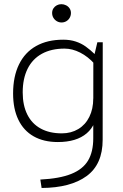

<svg xmlns="http://www.w3.org/2000/svg" viewBox="-20 -682 600 937"><path d="M176.8 194.3Q271.5 189.5 327.9 166.7Q384.3 144 409.7 101.6Q435.1 59.1 435.1 -7.3L435.5 -392.6L455.1 -475.6H481.4L481 0Q481 120.1 402.8 177.2Q324.7 234.4 183.1 235.4ZM262.2 11.2Q193.4 11.2 144.3 -16.6Q95.2 -44.4 69.6 -97.7Q43.9 -150.9 43.9 -225.6Q43.9 -308.6 72.8 -367.7Q101.6 -426.8 156.5 -457.5Q211.4 -488.3 288.6 -488.3Q322.8 -488.3 349.9 -479.2Q377 -470.2 398.4 -454.8Q419.9 -439.5 445.3 -415L441.9 -369.6Q409.7 -405.8 371.3 -425.3Q333 -444.8 294.9 -444.8Q230.5 -444.8 184.6 -419.7Q138.7 -394.5 114.7 -346.4Q90.8 -298.3 90.8 -231Q90.8 -168 113.3 -123Q135.7 -78.1 178.5 -54.7Q221.2 -31.2 281.7 -31.2Q327.1 -31.2 362.1 -52.2Q397 -73.2 416 -111.8Q435.1 -150.4 435.1 -201.7L453.1 -151.4Q453.1 -74.2 403.3 -31.5Q353.5 11.2 262.2 11.2ZM280.3 -572.3Q268.1 -572.3 257.6 -578.4Q247.1 -584.5 240.7 -595Q234.4 -605.5 234.4 -618.7Q234.4 -631.3 240.7 -641.1Q247.1 -650.9 257.3 -656.2Q267.6 -661.6 279.3 -661.6Q291.5 -661.6 302.2 -656.2Q313 -650.9 319.6 -641.1Q326.2 -631.3 326.2 -618.7Q326.2 -606 320.1 -595.2Q314 -584.5 303.5 -578.4Q293 -572.3 280.3 -572.3Z"/></svg>

Font: DavidDev Light
Style: Regular
Weight: 300
Designer: David.dev
Foundry: David.dev
Version: Version 1.001;FEAKit 1.0